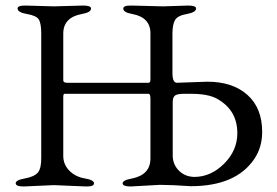

<svg xmlns="http://www.w3.org/2000/svg" viewBox="-20 -673 1008 698"><path d="M649.9 -332Q627 -332 617.7 -326.7Q608.4 -321.3 607.9 -303.2V-107.9Q607.9 -75.2 630.4 -52.7Q652.8 -30.3 687 -29.8Q747.1 -30.3 794.9 -78.1Q842.8 -126 842.8 -189Q842.8 -272.9 769 -314Q736.8 -332 674.8 -332ZM933.1 -193.8Q933.1 -136.7 903.8 -94.2Q836.9 3.9 672.9 3.9Q603 -1 561 -1L455.1 4.9Q426.3 4.9 425.8 -6.3Q425.8 -18.1 459 -23.9Q526.9 -37.1 526.9 -97.2V-314Q526.9 -332 520 -332H214.8Q210 -332 210 -320.8V-106Q210 -75.2 231.9 -52.7Q253.9 -30.3 288.1 -24.4Q322.3 -18.6 321.8 -6.3Q321.8 5.4 293 4.9L175.8 0L65.9 4.9Q37.1 4.9 37.1 -6.8Q37.1 -18.6 71.3 -24.4Q105.5 -30.8 118.2 -46.4Q130.4 -62 129.9 -99.1V-550.8Q129.9 -587.9 121.1 -602.1Q112.3 -616.2 78.1 -622.1Q43.9 -627.9 43.9 -642.1Q43.9 -653.3 73.2 -652.8L175.8 -649.9L282.2 -652.8Q311 -652.8 311 -642.1Q311 -627.9 277.8 -622.1Q210 -609.9 210 -550.8V-380.9Q210 -372.1 224.1 -372.1H520Q526.9 -372.1 526.9 -383.8V-551.8Q526.9 -609.9 460.9 -622.1Q427.7 -627.9 428.2 -642.1Q428.2 -653.3 457 -652.8L573.2 -649.9L664.1 -652.8Q692.9 -652.8 692.9 -642.1Q692.4 -627.9 659.2 -622.1Q626 -616.2 616.7 -600.6Q607.4 -585 606.9 -553.2V-408.2Q606.9 -372.1 623 -372.1L733.9 -376Q825.7 -376 879.4 -328.1Q933.1 -280.3 933.1 -193.8Z"/></svg>

Font: EBGaramond
Style: Regular
Weight: 400
Version: Version 000.012g